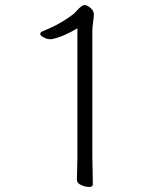

<svg xmlns="http://www.w3.org/2000/svg" viewBox="-20 -728 640 759"><path d="M347 1Q347 11 332 11Q317 11 300.5 3.5Q284 -4 284 -17L286 -105V-616Q230 -583 189 -574Q186 -573 176.5 -573Q167 -573 153 -580Q139 -587 139 -594Q139 -601 150 -605Q218 -632 271 -673Q275 -676 282 -684Q303 -708 314 -708Q325 -708 338 -696.5Q351 -685 351 -672Q351 -659 348 -640.5Q345 -622 345 -600V-111Z"/></svg>

Font: LXGW WenKai TC Light
Style: Regular
Weight: 300
Designer: LXGW / Fontworks Inc.
Foundry: LXGW / Fontworks Inc.
Version: Version 1.330